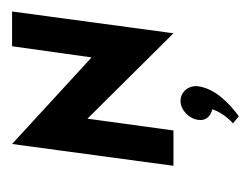

<svg xmlns="http://www.w3.org/2000/svg" viewBox="-70 -244 425 326"><g transform="rotate(-90 143.0 -81.5)"><path d="M134 12C119 12 104 26 102 42C100 54 107 63 120 66C113 87 96 101 96 101L108 111C130 95 155 71 159 42C161 26 150 12 134 12ZM24 0H84L104 -146L249 0L286 -274H227L208 -139L61 -274Z"/></g></svg>

Font: Hussar Tani
Style: DwaKurs
Weight: 700
Foundry: Cannot Into Space Fonts
Version: Version 0.92